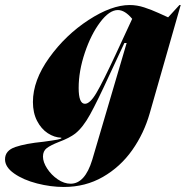

<svg xmlns="http://www.w3.org/2000/svg" viewBox="-122 -540 739 764"><path d="M159 191Q216 191 245 96L382 -369H373L351 -322Q342 -304 333.5 -284.5Q325 -265 315 -245Q265 -136 236.5 -84.5Q208 -33 178 -9Q155 9 112 25Q79 38 64 49.5Q49 61 49 83Q49 105 65.5 130.5Q82 156 107.5 173.5Q133 191 159 191ZM51 24Q56 23 83 19.5Q110 16 122 11V8Q94 7 68 -10Q42 -27 25.5 -59Q9 -91 9 -134Q9 -220 74 -310.5Q139 -401 230.5 -460.5Q322 -520 394 -520Q423 -520 452 -510.5Q481 -501 509.5 -488Q538 -475 547 -471L592 -520H597L474 -90Q451 -9 404 57.5Q357 124 287.5 164Q218 204 132 204Q80 204 25.5 190Q-29 176 -65.5 150.5Q-102 125 -102 94Q-102 59 -61 45Q-20 31 51 24ZM216 -127Q236 -127 261.5 -170Q287 -213 340 -327L404 -465Q375 -500 347 -500Q313 -500 276.5 -451.5Q240 -403 215.5 -330Q191 -257 191 -190Q191 -127 216 -127Z"/></svg>

Font: Nyght Serif Dark Italic
Style: Regular
Weight: 800
Italic angle: -16°
Designer: Maksym Kobuzan
Version: Version 0.400